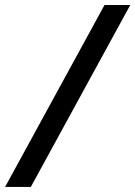

<svg xmlns="http://www.w3.org/2000/svg" viewBox="-68 -736 534 758"><path d="M-47.9 2 344.7 -716.3H446.3L53.7 2Z"/></svg>

Font: Open Sans SemiCondensed SemiBold
Style: Italic
Weight: 600
Width: 4
Italic angle: -12°
Designer: Monotype Design Team
Foundry: Monotype Imaging Inc.
Version: Version 3.000